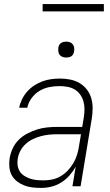

<svg xmlns="http://www.w3.org/2000/svg" viewBox="-20 -913 540 941"><path d="M181 8Q159 8 138 5.5Q117 3 98 -4.5Q79 -12 63 -24.5Q47 -37 37.5 -54.5Q28 -72 26 -93.5Q24 -115 27 -136Q31 -161 42 -185Q53 -209 71.5 -227.5Q90 -246 114 -258.5Q138 -271 162 -278.5Q186 -286 211 -288.5Q236 -291 260 -291H383L391 -339Q394 -359 394 -378.5Q394 -398 389 -416Q384 -434 373 -449.5Q362 -465 346 -474.5Q330 -484 310.5 -487.5Q291 -491 271 -491Q246 -491 221 -486Q196 -481 173.5 -467.5Q151 -454 134.5 -431.5Q118 -409 114 -385H74Q78 -406 88 -426.5Q98 -447 113.5 -464.5Q129 -482 148.5 -494.5Q168 -507 188.5 -514.5Q209 -522 231 -525Q253 -528 274 -528Q300 -528 324.5 -523Q349 -518 369.5 -506Q390 -494 405 -475Q420 -456 427 -432.5Q434 -409 434 -383.5Q434 -358 430 -333L375 0H335L351 -96Q338 -73 320 -52.5Q302 -32 279 -18Q256 -4 231 2Q206 8 181 8ZM194 -29Q215 -29 236.5 -33.5Q258 -38 277.5 -49.5Q297 -61 312.5 -77.5Q328 -94 339.5 -113.5Q351 -133 357.5 -154Q364 -175 367 -196L377 -255H260Q240 -255 220 -253Q200 -251 180 -245.5Q160 -240 141 -231Q122 -222 106 -207.5Q90 -193 80 -174Q70 -155 67 -135Q64 -118 66.5 -101.5Q69 -85 77.5 -72Q86 -59 100 -50.5Q114 -42 129 -37Q144 -32 161 -30.5Q178 -29 194 -29ZM305 -631Q295 -631 286.5 -634Q278 -637 272.5 -644Q267 -651 266 -660.5Q265 -670 266 -680Q267 -686 270 -692Q273 -698 279 -702Q285 -706 291.5 -707.5Q298 -709 304 -709Q314 -709 322.5 -706Q331 -703 336.5 -696Q342 -689 343.5 -679.5Q345 -670 343 -660Q342 -654 339 -648Q336 -642 330.5 -638Q325 -634 318 -632.5Q311 -631 305 -631ZM189 -857V-893H489V-857Z"/></svg>

Font: Iosevka Extralight Oblique
Style: Regular
Weight: 200
Italic angle: -9°
Monospace: yes
Designer: Belleve Invis
Foundry: Belleve Invis
Version: Version 32.5.0; ttfautohint (v1.8.4)